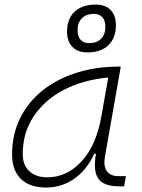

<svg xmlns="http://www.w3.org/2000/svg" viewBox="-20 -816 626 846"><path d="M181.6 10.3Q110.8 10.3 72 -27.8Q33.2 -65.9 33.2 -135.3Q33.2 -223.1 68.4 -294.7Q103.5 -366.2 167 -417Q230.5 -467.8 316.4 -495.1Q402.3 -522.5 503.4 -522.5H512.2L442.4 -126Q435.1 -85.4 450.4 -62.7Q465.8 -40 500.5 -40H534.7L526.9 4.9H503.9Q436 4.9 412.8 -29.5Q389.6 -64 402.8 -138.7H395.5Q362.3 -66.9 306.9 -28.3Q251.5 10.3 181.6 10.3ZM189 -34.7Q274.9 -34.7 339.8 -105.5Q404.8 -176.3 427.2 -306.2L457 -474.6Q341.8 -463.4 257.3 -418Q172.9 -372.6 126.5 -300.5Q80.1 -228.5 80.1 -137.7Q80.1 -88.9 108.9 -61.8Q137.7 -34.7 189 -34.7ZM364.7 -585Q322.8 -585 299.1 -609.1Q275.4 -633.3 275.4 -676.3Q275.4 -732.9 308.8 -764.4Q342.3 -795.9 401.9 -795.9Q443.8 -795.9 467.3 -772Q490.7 -748 490.7 -704.6Q490.7 -648.4 457.5 -616.7Q424.3 -585 364.7 -585ZM372.1 -626Q406.2 -626 425.3 -645Q444.3 -664.1 444.3 -698.2Q444.3 -725.1 431.2 -740Q418 -754.9 394.5 -754.9Q360.4 -754.9 341.1 -735.8Q321.8 -716.8 321.8 -682.6Q321.8 -655.8 335 -640.9Q348.1 -626 372.1 -626Z"/></svg>

Font: Cascadia Mono PL ExtraLight
Style: Italic
Weight: 200
Italic angle: -10°
Monospace: yes
Designer: Aaron Bell
Foundry: Saja Typeworks
Version: Version 2404.023; ttfautohint (v1.8.4)